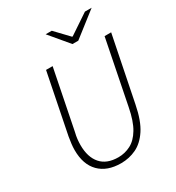

<svg xmlns="http://www.w3.org/2000/svg" viewBox="-199 -956 998 1088"><g transform="rotate(-30 300.0 -411.5)"><path d="M273 12Q182 12 131.5 -39Q81 -90 81 -184Q81 -204 83.5 -224.5Q86 -245 90 -269L168 -659H211L134 -273Q128 -249 126 -229.5Q124 -210 124 -192Q124 -113 162.5 -69Q201 -25 277 -25Q319 -25 357 -44.5Q395 -64 423.5 -111.5Q452 -159 468 -242L551 -659H594L509 -236Q490 -139 454.5 -85.5Q419 -32 372.5 -10Q326 12 273 12ZM371 -711 267 -835H307L390 -748H394L524 -835H568L409 -711Z"/></g></svg>

Font: Source Sans 3 Light
Style: Italic
Weight: 300
Italic angle: -11°
Designer: Paul D. Hunt
Foundry: Adobe
Version: Version 3.046;hotconv 1.0.118;makeotfexe 2.5.65603